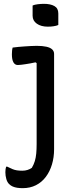

<svg xmlns="http://www.w3.org/2000/svg" viewBox="-20 -781 390 1001"><path d="M171 -542Q201 -542 221.5 -537.5Q242 -533 252 -523.5Q262 -514 262 -500V-3Q262 39 251 76Q240 113 219 141Q198 169 167.5 184.5Q137 200 98 200Q83 200 70 198Q57 196 46.5 191.5Q36 187 28 179Q18 170 13 152.5Q8 135 8 117Q8 108 9 101Q10 94 12 88H18Q32 95 43.5 100Q55 105 67.5 107Q80 109 96 109Q111 109 123.5 105Q136 101 146 94Q156 77 161.5 59Q167 41 169 19Q171 -3 171 -30V-452L165 -456Q151 -453 138 -450.5Q125 -448 113.5 -446.5Q102 -445 92 -443.5Q82 -442 73 -442Q58 -442 50 -456Q42 -470 42 -498Q42 -508 43 -517.5Q44 -527 46 -533Q61 -535 76.5 -536.5Q92 -538 108 -539Q124 -540 140 -541Q156 -542 171 -542ZM150 -752Q156 -755 163 -756.5Q170 -758 177.5 -759Q185 -760 193.5 -760.5Q202 -761 209 -761Q243 -761 263.5 -749.5Q284 -738 284 -711V-651Q278 -648 271.5 -646.5Q265 -645 258.5 -644Q252 -643 244.5 -642.5Q237 -642 229 -642Q194 -642 172 -657.5Q150 -673 150 -699Z"/></svg>

Font: Code D Ace
Style: Regular
Weight: 400
Version: Version 1.085; ttfautohint (v1.8.4.7-5d5b);Nerd Fonts 3.0.2